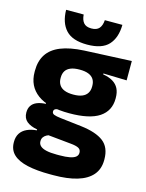

<svg xmlns="http://www.w3.org/2000/svg" viewBox="-129 -766 789 1035"><g transform="rotate(15 265.5 -248.5)"><path d="M268.5 -153Q150 -153 90.5 -197Q31 -241 31 -320.5V-327Q31 -381 55.2 -418.2Q79.5 -455.5 130 -476Q180.5 -496.5 259.5 -500.5L522 -512.5V-404.5L391.5 -408V-403Q425 -397.5 446.8 -384.2Q468.5 -371 479.2 -349.8Q490 -328.5 490 -297.5V-294Q490 -225.5 435.8 -189.2Q381.5 -153 268.5 -153ZM261 79.5H276Q312 79.5 334.2 75Q356.5 70.5 367 61.5Q377.5 52.5 377.5 39V38Q377.5 20.5 362.8 13Q348 5.5 318.5 3L173.5 -11.5L207 -13.5Q192 -11 181.2 -5Q170.5 1 164.2 10Q158 19 158 32V33Q158 48 169 58.5Q180 69 202.8 74.2Q225.5 79.5 261 79.5ZM253.5 191.5Q179.5 191.5 127.2 179.8Q75 168 48 142.5Q21 117 21 75V73Q21 44.5 33.5 25Q46 5.5 69.5 -5.5Q93 -16.5 124.5 -19V-24Q86 -31 65.2 -48.5Q44.5 -66 44.5 -97.5V-98Q44.5 -120.5 54.8 -136Q65 -151.5 85 -159.8Q105 -168 134 -169.5V-186L247 -157.5L214 -158Q196.5 -158 189.2 -153.5Q182 -149 182 -140V-139.5Q182 -128.5 193.8 -123.8Q205.5 -119 232 -116L348.5 -102.5Q433.5 -92.5 475 -60.5Q516.5 -28.5 516.5 38.5V41.5Q516.5 92.5 487.8 125.8Q459 159 404.8 175.2Q350.5 191.5 272.5 191.5ZM263.5 -256Q293 -256 312.2 -263.8Q331.5 -271.5 341.2 -286.8Q351 -302 351 -323.5V-328Q351 -349.5 341.5 -364.5Q332 -379.5 312.8 -387.2Q293.5 -395 263.5 -395H263Q232.5 -395 213 -387Q193.5 -379 184.2 -364Q175 -349 175 -327.5V-323.5Q175 -302 184.8 -286.8Q194.5 -271.5 214 -263.8Q233.5 -256 263.5 -256ZM265.5 -535.5Q183.5 -535.5 146.5 -575.5Q109.5 -615.5 108.5 -687.5H206.5Q208.5 -658 222 -641.8Q235.5 -625.5 265.5 -625.5Q295 -625.5 308.8 -641.5Q322.5 -657.5 324.5 -687.5H422.5Q421.5 -615.5 385 -575.5Q348.5 -535.5 265.5 -535.5Z"/></g></svg>

Font: Anek Latin Medium
Style: Bold
Weight: 700
Version: Version 1.003